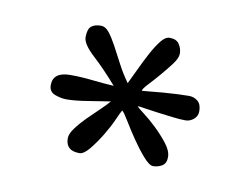

<svg xmlns="http://www.w3.org/2000/svg" viewBox="-38 -870 398 303"><g transform="rotate(10 160.5 -719.0)"><path d="M213 -821Q224 -821 228.5 -814Q233 -807 233 -799Q233 -792 225.5 -782Q218 -772 209 -761.5Q200 -751 192 -742.5Q184 -734 184 -731Q186 -731 195.5 -732Q205 -733 217 -734Q229 -735 240.5 -735.5Q252 -736 259 -736Q267 -736 273 -731Q279 -726 279 -715Q279 -707 273 -702Q267 -697 260 -697Q251 -697 239 -698.5Q227 -700 215 -701.5Q203 -703 194 -704.5Q185 -706 182 -706Q183 -704 193 -696.5Q203 -689 214 -678.5Q225 -668 234 -656.5Q243 -645 243 -635Q243 -625 236.5 -621Q230 -617 222 -617Q216 -617 206 -628.5Q196 -640 186.5 -654Q177 -668 169.5 -680.5Q162 -693 159 -695Q157 -692 151.5 -679.5Q146 -667 137.5 -653Q129 -639 120 -628Q111 -617 104 -617Q82 -617 82 -637Q82 -644 89 -653.5Q96 -663 105.5 -672.5Q115 -682 124.5 -691Q134 -700 139 -706Q125 -704 104 -700.5Q83 -697 69 -697Q61 -697 51 -700.5Q41 -704 41 -715Q41 -736 69 -736Q86 -736 104 -734Q122 -732 139 -731Q119 -754 100.5 -771Q82 -788 82 -799Q82 -812 87.5 -816.5Q93 -821 103 -821Q110 -821 116 -813.5Q122 -806 128.5 -794Q135 -782 142.5 -767.5Q150 -753 160 -739Q165 -749 171.5 -763Q178 -777 185 -790Q192 -803 199 -812Q206 -821 213 -821Z"/></g></svg>

Font: Life Savers
Style: Regular
Weight: 400
Version: Version 2.001; ttfautohint (v0.93) -l 8 -r 50 -G 200 -x 14 -